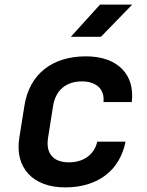

<svg xmlns="http://www.w3.org/2000/svg" viewBox="-20 -805 640 835"><path d="M288 -645H419L555 -785H415ZM263 10C405 10 501 -63 526 -189H403C390 -132 343 -99 280 -99C212 -99 178 -137 189 -206L211 -345C222 -413 268 -451 336 -451C398 -451 436 -418 430 -361H553C568 -482 490 -560 354 -560C205 -560 107 -481 86 -344L64 -206C43 -76 123 10 263 10Z"/></svg>

Font: JetBrains Mono
Style: Bold Italic
Weight: 558
Italic angle: -9°
Monospace: yes
Designer: Philipp Nurullin, Konstantin Bulenkov
Foundry: JetBrains
Version: Version 2.305